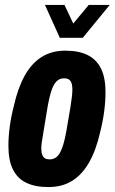

<svg xmlns="http://www.w3.org/2000/svg" viewBox="-20 -745 464 777"><path d="M176 12Q122 12 86 -5.5Q50 -23 32 -60Q14 -97 14 -155Q14 -191 19.5 -232.5Q25 -274 36 -316Q52 -388 79.5 -438Q107 -488 148 -514Q189 -540 244 -540Q299 -540 335 -522Q371 -504 389 -467Q407 -430 407 -372Q407 -335 401.5 -293.5Q396 -252 385 -209Q369 -138 341 -88.5Q313 -39 272.5 -13.5Q232 12 176 12ZM181 -100Q198 -100 210 -110.5Q222 -121 231.5 -146.5Q241 -172 249 -217Q260 -279 265 -311Q270 -343 271.5 -357.5Q273 -372 273 -380Q273 -398 269.5 -408.5Q266 -419 258.5 -423.5Q251 -428 239 -428Q222 -428 210 -417Q198 -406 189 -380.5Q180 -355 172 -309Q162 -247 156.5 -215Q151 -183 149 -168.5Q147 -154 147 -145Q147 -129 151 -118.5Q155 -108 162.5 -104Q170 -100 181 -100ZM424 -725 315 -592H222L162 -725H241L291 -619H251L339 -725Z"/></svg>

Font: Archivo ExtraCondensed ExtraBold
Style: Italic
Weight: 800
Width: 2
Italic angle: -10°
Designer: Hector Gatti
Foundry: Omnibus-Type
Version: Version 2.001